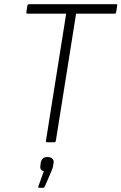

<svg xmlns="http://www.w3.org/2000/svg" viewBox="-20 -675 576 911"><path d="M204 0Q197 0 198 -7L294 -610H111Q108 -610 106 -612Q104 -614 105 -617L110 -649Q112 -655 119 -655H531Q534 -655 535.5 -654Q537 -653 536 -649L531 -617Q530 -610 524 -610H341L245 -7Q243 0 237 0ZM167 216Q160 216 162 209L188 137Q167 133 172 109L173 98Q176 83 184 76.5Q192 70 205 70Q220 70 228.5 78Q237 86 234 100L232 111Q231 119 228 126.5Q225 134 221 144L193 209Q190 216 185 216Z"/></svg>

Font: Sofia Sans Semi Condensed Light
Style: Italic
Weight: 300
Italic angle: -9°
Version: Version 4.100